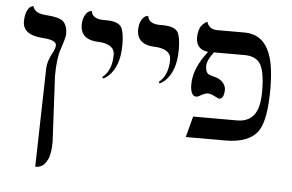

<svg xmlns="http://www.w3.org/2000/svg" viewBox="-52 -635 1389 914"><g transform="rotate(5 642.0 -178.0)"><path d="M147 203.1 158.2 -264.2Q158.7 -303.2 185.1 -349.1Q194.8 -369.1 194.8 -381.8Q192.9 -406.2 131.8 -410.2Q33.7 -416 33.2 -480Q33.2 -512.2 42.5 -531.5Q51.8 -550.8 62 -554.7L71.8 -558.1Q80.1 -522.9 138.2 -520Q199.2 -516.1 218.8 -498Q238.8 -478 238.8 -439Q238.3 -421.9 219.2 -365.2Q203.1 -317.9 203.1 -235.8L219.2 78.1Q219.2 106 215.6 127.9Q211.9 149.9 205.6 162.4Q199.2 174.8 192.1 183.8Q185.1 192.9 177 196.5Q168.9 200.2 163.6 201.7Q158.2 203.1 152.3 203.1Z M433.6 -243.2 427.7 -250Q472.7 -284.7 472.7 -360.8Q472.7 -405.8 408.2 -414.1Q400.9 -415 393.6 -415Q318.4 -418 309.6 -473.6Q308.6 -480.5 308.6 -486.8Q308.6 -516.6 319.1 -534.9Q329.6 -553.2 340.3 -556.2L350.6 -559.1Q355.5 -523.4 404.3 -521Q411.1 -521 421.9 -521Q480 -521 496.1 -494.6Q509.8 -470.7 509.8 -411.1Q509.8 -308.1 457 -259.3Q445.3 -249.5 433.6 -243.2Z M703.1 -243.2 697.3 -250Q742.2 -284.7 742.2 -360.8Q742.2 -405.8 677.7 -414.1Q670.4 -415 663.1 -415Q587.9 -418 579.1 -473.6Q578.1 -480.5 578.1 -486.8Q578.1 -516.6 588.6 -534.9Q599.1 -553.2 609.9 -556.2L620.1 -559.1Q625 -523.4 673.8 -521Q680.7 -521 691.4 -521Q749.5 -521 765.6 -494.6Q779.3 -470.7 779.3 -411.1Q779.3 -308.1 726.6 -259.3Q714.8 -249.5 703.1 -243.2Z M1191.9 -248Q1191.9 -354 1163.1 -387.2Q1139.6 -412.6 1095.7 -413.1H946.8Q916 -372.1 916 -346.2Q916 -315.9 931.6 -306.6Q941.4 -301.8 958 -297.9Q1000 -288.1 1012.2 -254.9Q1014.6 -247.1 1014.6 -240.2Q1013.7 -197.3 991.7 -195.8Q986.8 -195.8 963.9 -208Q948.2 -215.8 936 -215.8Q921.4 -215.8 897.9 -201.7Q888.7 -195.8 881.8 -195.8Q857.9 -195.8 853.5 -237.3Q853 -244.6 853 -252Q853 -317.9 901.4 -388.7Q909.2 -399.4 918.9 -413.1Q861.8 -419.9 860.8 -475.1Q860.8 -495.1 865.2 -510.5Q869.6 -525.9 876.2 -533.9Q882.8 -542 888.9 -546.9Q895 -551.8 899.4 -553.7L903.8 -555.2Q913.1 -521 951.7 -520H1084Q1197.8 -520 1222.2 -372.1Q1229.5 -325.7 1230 -265.1Q1230 -116.2 1194.3 -62Q1152.3 0 1037.6 0H848.6L875 -100.1H1085Q1172.4 -100.1 1188 -193.4Q1191.9 -217.8 1191.9 -248Z"/></g></svg>

Font: Linux Libertine Display O
Style: Regular
Weight: 400
Designer: Philipp H. Poll
Foundry: Philipp H. Poll
Version: Version 5.0.9